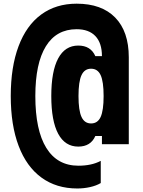

<svg xmlns="http://www.w3.org/2000/svg" viewBox="-20 -839 790 1064"><path d="M39.6 -306.6Q39.6 -467.5 82.8 -582.7Q125.9 -697.9 208 -758.3Q290.2 -818.6 404.7 -818.6Q543.5 -818.6 618.6 -741.5Q693.7 -664.3 693.7 -521.4V-40H544.9V-85.2H508.3Q482.6 -26.6 413.7 -26.6Q340.6 -26.6 302.4 -97.8Q264.2 -169 264.2 -306.6Q264.2 -444.2 302.4 -515.3Q340.6 -586.5 413.7 -586.5Q482.6 -586.5 508.3 -528H544.9Q544.9 -600.6 508.7 -638.9Q472.5 -677.1 404.7 -677.1Q292.6 -677.1 234.2 -582.5Q175.8 -487.8 175.8 -306.6Q175.8 -117.7 236.7 -19.2Q297.6 79.3 414.7 79.3Q450.4 79.3 481.4 72.7Q512.3 66.2 538.3 52.5V175.4Q513.6 190.1 479.1 197.8Q444.5 205.5 408.2 205.5Q292.6 205.5 209.8 145.1Q126.9 84.8 83.3 -30.4Q39.6 -145.6 39.6 -306.6ZM554.2 -306.6Q554.2 -386.7 537.8 -422.5Q521.4 -458.2 484.6 -458.2Q448.4 -458.2 431.7 -422.5Q415 -386.7 415 -306.6Q415 -227.1 431.7 -191Q448.4 -154.9 484.6 -154.9Q521.4 -154.9 537.8 -191Q554.2 -227.1 554.2 -306.6Z"/></svg>

Font: Martian Mono Custom sWd Rg
Style: Regular
Weight: 400
Width: 6
Monospace: yes
Designer: Alex Havermale
Foundry: Evil Martians
Version: Version 1.000